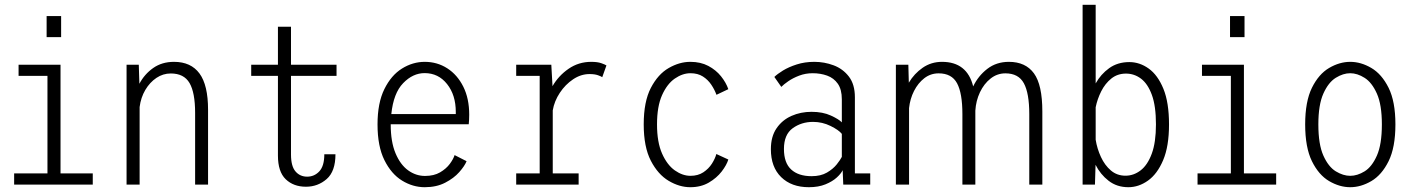

<svg xmlns="http://www.w3.org/2000/svg" viewBox="-20 -770 5927 801"><path d="M174.5 -703H235V-615H174.5ZM39 0V-46.5H178V-453.5H57.5V-500H232.5V-46.5H367V0Z M508 0V-500H559L561.5 -420.5Q582.5 -460.5 619 -486.2Q655.5 -512 706 -512Q776.5 -512 812.2 -463.5Q848 -415 848 -312V0H794V-299Q794 -383.5 770.8 -423.5Q747.5 -463.5 692.5 -463.5Q660 -463.5 632.5 -445Q605 -426.5 586.2 -394.8Q567.5 -363 562.5 -323.5V0Z M1139.5 -121V-453.5H1028V-500H1139.5V-658.5H1194V-500H1384V-453.5H1194V-125.5Q1194 -76.5 1212.8 -54.8Q1231.5 -33 1261.5 -33Q1291.5 -33 1312.2 -55.2Q1333 -77.5 1333 -126.5H1379.5Q1379.5 -55 1342.8 -23Q1306 9 1256.5 9Q1204.5 9 1172 -22.2Q1139.5 -53.5 1139.5 -121Z M1752 11Q1702.5 11 1657.5 -16.5Q1612.5 -44 1583.8 -101.8Q1555 -159.5 1555 -251Q1555 -340.5 1583.5 -398.2Q1612 -456 1657 -484Q1702 -512 1752 -512Q1804 -512 1846 -485Q1888 -458 1912.8 -408.5Q1937.5 -359 1937.5 -291.5Q1937.5 -270 1935.5 -251.5H1610V-251Q1610 -178.5 1630 -130.8Q1650 -83 1682.5 -59.5Q1715 -36 1753 -36Q1790.5 -36 1816 -51Q1841.5 -66 1856.5 -86.2Q1871.5 -106.5 1876.5 -123L1926.5 -97.5Q1918.5 -77.5 1896 -52Q1873.5 -26.5 1837.2 -7.8Q1801 11 1752 11ZM1751.5 -465Q1702.5 -465 1662 -423.2Q1621.5 -381.5 1612.5 -294H1881.5V-303Q1881.5 -373.5 1845.2 -419.2Q1809 -465 1751.5 -465Z M2133.5 0V-46.5H2231.5V-453.5H2133.5V-500H2280L2285 -410.5Q2310 -454 2352 -483Q2394 -512 2446.5 -512Q2472.5 -512 2488.2 -506.5Q2504 -501 2510 -497L2492.5 -448Q2488 -451.5 2474.5 -456.2Q2461 -461 2439.5 -461Q2403.5 -461 2371 -439.2Q2338.5 -417.5 2315.5 -382.8Q2292.5 -348 2286 -309.5V-46.5H2394V0Z M2860 11Q2814.5 11 2769.8 -15.5Q2725 -42 2695.2 -99.5Q2665.5 -157 2665.5 -251Q2665.5 -346 2695.2 -403.2Q2725 -460.5 2769.8 -486.2Q2814.5 -512 2860 -512Q2903 -512 2935 -495Q2967 -478 2988 -451.8Q3009 -425.5 3018.5 -398L2969 -374.5Q2961.5 -395.5 2947.5 -416.5Q2933.5 -437.5 2912.2 -451Q2891 -464.5 2860.5 -464.5Q2827.5 -464.5 2795.2 -442.2Q2763 -420 2742 -373Q2721 -326 2721 -251Q2721 -177 2742 -129.5Q2763 -82 2795.2 -59.2Q2827.5 -36.5 2860.5 -36.5Q2892 -36.5 2914.2 -51.2Q2936.5 -66 2950 -87.2Q2963.5 -108.5 2968.5 -127.5L3018.5 -104.5Q3011.5 -81.5 2990.8 -54.5Q2970 -27.5 2937 -8.2Q2904 11 2860 11Z M3354.5 11Q3282 11 3239 -31Q3196 -73 3196 -147.5Q3196 -200.5 3219.8 -235Q3243.5 -269.5 3282 -286.5Q3320.5 -303.5 3365.5 -303.5Q3412.5 -303.5 3446.2 -288Q3480 -272.5 3492 -259.5V-355.5Q3492 -397 3475.2 -420.8Q3458.5 -444.5 3430.8 -454.5Q3403 -464.5 3370.5 -464.5Q3340.5 -464.5 3314.2 -454.5Q3288 -444.5 3268.5 -431Q3249 -417.5 3239.5 -407.5L3210.5 -449Q3222.5 -461 3246.5 -475.8Q3270.5 -490.5 3304 -501.2Q3337.5 -512 3377.5 -512Q3419 -512 3457.8 -497.5Q3496.5 -483 3521.5 -450.5Q3546.5 -418 3546.5 -364V-46.5H3610.5V0H3498L3495.5 -60Q3489 -46 3471 -29.5Q3453 -13 3423.8 -1Q3394.5 11 3354.5 11ZM3366 -35Q3404 -35 3429.8 -50Q3455.5 -65 3470.8 -84.2Q3486 -103.5 3492 -115.5V-211.5Q3479.5 -227.5 3445 -244.5Q3410.5 -261.5 3372 -261.5Q3323.5 -261.5 3287 -235Q3250.5 -208.5 3250.5 -148.5Q3250.5 -90.5 3280.8 -62.8Q3311 -35 3366 -35Z M3717.5 0V-500H3769.5L3771.5 -425Q3794 -463 3829.5 -487.5Q3865 -512 3910 -512Q4014.5 -512 4040 -409.5Q4061 -453.5 4099 -482.8Q4137 -512 4189 -512Q4258.5 -512 4293.5 -464Q4328.5 -416 4328.5 -305V0H4274V-294Q4274 -381 4251.5 -422.5Q4229 -464 4174.5 -464Q4140 -464 4112.5 -442.2Q4085 -420.5 4068.2 -385Q4051.5 -349.5 4049 -308.5V0H3995V-294Q3995 -381 3972.8 -422.5Q3950.5 -464 3896 -464Q3862.5 -464 3836.2 -443.8Q3810 -423.5 3793.2 -390.5Q3776.5 -357.5 3772.5 -319V0Z M4496.5 0V-750H4551V-422Q4572 -460 4607.2 -485.5Q4642.5 -511 4691.5 -511Q4734.5 -511 4772.2 -484Q4810 -457 4833.5 -399.8Q4857 -342.5 4857 -251Q4857 -159.5 4832.5 -101.8Q4808 -44 4769.2 -16.5Q4730.5 11 4687.5 11Q4639.5 11 4605 -15.8Q4570.5 -42.5 4550.5 -82.5L4548 0ZM4677.5 -463Q4642 -463 4616.2 -442.2Q4590.5 -421.5 4574.2 -389.2Q4558 -357 4551 -322.5V-187Q4557 -149.5 4573 -115Q4589 -80.5 4614.5 -58.8Q4640 -37 4675.5 -37Q4709.5 -37 4738.5 -59.2Q4767.5 -81.5 4785 -128.8Q4802.5 -176 4802.5 -251Q4802.5 -327.5 4785.5 -374Q4768.5 -420.5 4740.2 -441.8Q4712 -463 4677.5 -463Z M5111.5 -703H5172V-615H5111.5ZM4976 0V-46.5H5115V-453.5H4994.5V-500H5169.5V-46.5H5304V0Z M5613 11Q5568.5 11 5525 -14.5Q5481.5 -40 5453.2 -97.5Q5425 -155 5425 -251Q5425 -346.5 5453.2 -403.8Q5481.5 -461 5525 -486.5Q5568.5 -512 5613 -512Q5657.5 -512 5701 -486.5Q5744.5 -461 5773 -403.8Q5801.5 -346.5 5801.5 -251Q5801.5 -155 5773 -97.5Q5744.5 -40 5701 -14.5Q5657.5 11 5613 11ZM5613 -36.5Q5642.5 -36.5 5673 -55.2Q5703.5 -74 5724.2 -120.8Q5745 -167.5 5745 -251Q5745 -333 5724.2 -379.5Q5703.5 -426 5673 -445.2Q5642.5 -464.5 5613 -464.5Q5583.5 -464.5 5552.8 -445.5Q5522 -426.5 5501 -379.8Q5480 -333 5480 -251Q5480 -167.5 5501 -120.8Q5522 -74 5552.8 -55.2Q5583.5 -36.5 5613 -36.5Z"/></svg>

Font: Trispace SemiCondensed ExtraLight
Style: Regular
Weight: 200
Width: 4
Designer: Tyler Finck
Foundry: Etcetera Type Company
Version: Version 1.210; ttfautohint (v1.8.3)